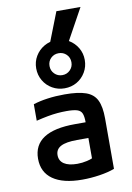

<svg xmlns="http://www.w3.org/2000/svg" viewBox="-110 -1114 821 1191"><g transform="rotate(-10 300.0 -518.5)"><path d="M310 10Q189 10 125 -35Q61 -80 61 -165Q61 -251 127 -294Q193 -337 324 -337H445V-238H319Q250 -238 217 -220.5Q184 -203 184 -166Q184 -130 213 -111Q242 -92 296 -92Q327 -92 357 -99Q387 -106 410 -119L391 -54V-337Q391 -374 383 -393Q375 -412 352.5 -419Q330 -426 287 -426Q258 -426 229 -423.5Q200 -421 167.5 -415Q135 -409 94 -399V-503Q134 -516 184.5 -523Q235 -530 292 -530Q377 -530 425.5 -513Q474 -496 494 -454.5Q514 -413 514 -340V-22Q475 -7 419.5 1.5Q364 10 310 10ZM300 -567Q258 -567 223 -587Q188 -607 167.5 -642Q147 -677 147 -719Q147 -761 167.5 -795.5Q188 -830 223 -850.5Q258 -871 300 -871Q343 -871 377.5 -850.5Q412 -830 432.5 -795.5Q453 -761 453 -719Q453 -677 432.5 -642Q412 -607 377.5 -587Q343 -567 300 -567ZM300 -650Q329 -650 349 -670Q369 -690 369 -719Q369 -749 349 -768.5Q329 -788 300 -788Q271 -788 251 -768.5Q231 -749 231 -719Q231 -690 251 -670Q271 -650 300 -650ZM363 -827H246L332 -1047H484Z"/></g></svg>

Font: M PLUS Code Latin Expanded SemiBold
Style: Regular
Weight: 600
Width: 7
Designer: Coji Morishita
Foundry: UNDERFOREST DESIGN
Version: Version 1.002; ttfautohint (v1.8.3)